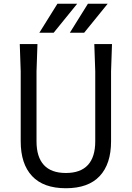

<svg xmlns="http://www.w3.org/2000/svg" viewBox="-20 -984 700 1020"><path d="M575 -750 570 -605V-233Q570 -113 509.5 -48.5Q449 16 330 16Q211 16 150.5 -48.5Q90 -113 90 -233V-605L85 -750H179L174 -605V-233Q174 -150 213 -107.5Q252 -65 330 -65Q408 -65 447 -107.5Q486 -150 486 -233V-605L481 -750ZM390 -964 265 -810H189L285 -964ZM552 -964 427 -810H351L447 -964Z"/></svg>

Font: Farro Light
Style: Regular
Weight: 300
Designer: Aceler Chua
Foundry: Grayscale Limited
Version: Version 1.101